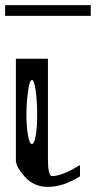

<svg xmlns="http://www.w3.org/2000/svg" viewBox="-20 -729 374 749"><path d="M125 -281.2Q125 -335 119.1 -376Q113.3 -417 104.5 -417Q95.7 -417 89.8 -376Q83 -328.1 83 -281.2Q83 -234.4 89.8 -198.2Q95.7 -167 104.5 -167Q113.3 -167 119.1 -198.2Q125 -228.5 125 -281.2ZM42 -103.5ZM167 -500V-110.4Q167 -42 182.6 -42Q221.7 -42 292 -85V-41Q226.6 0 167 0Q112.3 0 77.1 -39.1Q42 -78.1 42 -103.5V-500ZM334 -709V-667H0V-709Z"/></svg>

Font: okolaksMetalik
Style: bold
Weight: 700
Width: 7
Version: Version 0.6